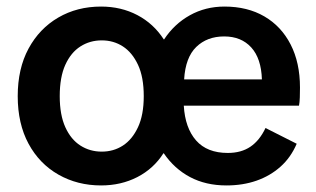

<svg xmlns="http://www.w3.org/2000/svg" viewBox="-20 -553 963 585"><path d="M288 12Q216 12 158 -21Q100 -54 67 -115Q34 -176 34 -260Q34 -344 67 -405Q100 -466 157.5 -499.5Q215 -533 288 -533Q349 -533 398.5 -507Q448 -481 479 -433H480Q511 -480 558.5 -506.5Q606 -533 664 -533Q734 -533 785.5 -503Q837 -473 865.5 -417.5Q894 -362 894 -286Q894 -271 893.5 -256Q893 -241 891 -231H540Q544 -163 577.5 -125Q611 -87 674 -87Q715 -87 743 -106Q771 -125 789 -163L884 -115Q866 -73 834.5 -45Q803 -17 761.5 -2.5Q720 12 670 12Q607 12 559 -13.5Q511 -39 479 -86H478Q448 -39 398.5 -13.5Q349 12 288 12ZM290 -91Q326 -91 354.5 -109.5Q383 -128 400.5 -165.5Q418 -203 418 -260Q418 -318 400.5 -355.5Q383 -393 354.5 -411.5Q326 -430 290 -430Q254 -430 225 -411.5Q196 -393 179 -355.5Q162 -318 162 -260Q162 -203 179 -165.5Q196 -128 225 -109.5Q254 -91 290 -91ZM541 -311H778Q776 -375 745.5 -408.5Q715 -442 663 -442Q611 -442 578 -410Q545 -378 541 -311Z"/></svg>

Font: TikTok Sans 24pt SemiBold
Style: Regular
Weight: 600
Version: Version 4.000